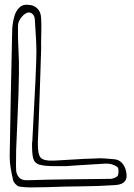

<svg xmlns="http://www.w3.org/2000/svg" viewBox="-20 -742 582 832"><path d="M144 -124Q143 -72 157 -58Q171 -44 214 -46Q258 -48 301 -51Q344 -54 387 -55Q410 -57 431.5 -55.5Q453 -54 475 -52Q495 -50 507.5 -37Q520 -24 525 -5Q542 56 480 60Q404 65 332.5 65.5Q261 66 185 69Q157 69 124 70Q91 71 62 66Q55 64 47 55.5Q39 47 37 40Q31 14 26.5 -12Q22 -38 22 -65Q24 -203 27 -341Q30 -479 33 -616Q35 -650 45 -680Q53 -700 67 -712Q81 -724 104 -721Q127 -720 142 -705Q157 -690 158 -665Q160 -637 159 -608Q158 -579 158 -550Q159 -550 158 -520Q157 -490 155.5 -441Q154 -392 152 -335Q150 -278 148 -222.5Q146 -167 144 -124ZM267 -22H219Q173 -22 151 -28.5Q129 -35 123.5 -57Q118 -79 119 -126Q119 -128 120 -129Q124 -216 129 -303Q134 -390 137 -477Q139 -522 136.5 -566.5Q134 -611 131 -657Q130 -677 116 -685Q102 -693 86 -680Q75 -672 66.5 -658Q58 -644 58 -630Q57 -578 60 -526.5Q63 -475 62 -424Q61 -341 57 -258Q53 -175 50 -92Q50 -70 49.5 -48Q49 -26 50 -3Q52 16 63.5 28Q75 40 100 39Q190 36 280 35Q370 34 461 33Q469 32 478.5 28Q488 24 491 18Q494 10 493.5 -2.5Q493 -15 488 -19Q478 -26 464.5 -30Q451 -34 437 -33Q416 -32 387.5 -30Q359 -28 331 -26.5Q303 -25 285 -23.5Q267 -22 267 -22Z"/></svg>

Font: Shizuru
Style: Regular
Weight: 400
Version: Version 1.000